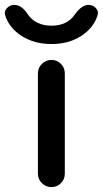

<svg xmlns="http://www.w3.org/2000/svg" viewBox="-49 -765 421 785"><path d="M106 -465Q106 -488 122.5 -504Q139 -520 161.5 -520Q184 -520 200 -504Q216 -488 216 -465V-55Q216 -32 200 -16Q184 0 161.5 0Q139 0 122.5 -16Q106 -32 106 -55ZM-28 -703Q-33 -719 -20.5 -732Q-8 -745 9 -745Q40 -745 65 -706Q97 -660 161.5 -660Q226 -660 257 -706Q285 -745 313 -745Q331 -745 343 -732Q355 -719 350 -703Q334 -651 283 -618Q232 -585 161.5 -585Q91 -585 39.5 -618Q-12 -651 -28 -703Z"/></svg>

Font: Rounded Mplus 1c Medium
Style: Regular
Weight: 500
Version: Version 1.059.20150529